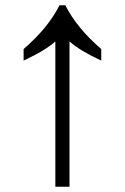

<svg xmlns="http://www.w3.org/2000/svg" viewBox="-20 -712 476 732"><path d="M191 0V-554Q152 -519 70 -481V-525Q163 -605 207 -692H229Q273 -605 366 -525V-481Q284 -519 245 -554V0Z"/></svg>

Font: ukannada85
Style: Book
Weight: 400
Designer: Jelle Bosma - Monotype Design Team
Foundry: Monotype Imaging Inc.
Version: Version 2.003